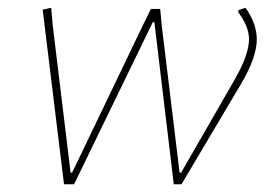

<svg xmlns="http://www.w3.org/2000/svg" viewBox="-20 -475 699 495"><path d="M448 0H428L378 -418H374L171 0H145L90 -450L112 -455L116 -409L162 -30H166L348 -409L369 -452H393L397 -409L443 -30H447L584 -268Q622 -334 622 -374Q622 -406 594 -444L595 -449L613 -455Q642 -414 642 -373Q642 -327 601 -258Z"/></svg>

Font: Luna Sans Thin
Style: Italic
Weight: 250
Italic angle: -7°
Designer: Juan Pablo del Peral
Foundry: Huerta Tipografica
Version: Version 2.001; ttfautohint (v1.5)